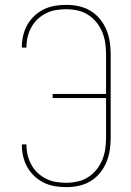

<svg xmlns="http://www.w3.org/2000/svg" viewBox="-20 -763 540 791"><path d="M253 8Q229 8 205.5 4Q182 0 160.5 -10.5Q139 -21 121.5 -37.5Q104 -54 92.5 -74.5Q81 -95 75.5 -118.5Q70 -142 70 -165Q70 -166 70 -166.5Q70 -167 70 -168H89Q89 -167 89 -166.5Q89 -166 89 -166Q89 -144 94 -123.5Q99 -103 109.5 -84Q120 -65 135.5 -50.5Q151 -36 170 -26.5Q189 -17 210 -13.5Q231 -10 253 -10Q276 -10 299 -15Q322 -20 342 -32.5Q362 -45 377 -63.5Q392 -82 401 -103.5Q410 -125 413.5 -148.5Q417 -172 417 -195V-359H197V-376H417V-540Q417 -563 413.5 -586.5Q410 -610 401 -631.5Q392 -653 377 -671.5Q362 -690 342 -702.5Q322 -715 299 -720Q276 -725 253 -725Q231 -725 210 -721.5Q189 -718 170 -708.5Q151 -699 135.5 -684.5Q120 -670 109.5 -651Q99 -632 94 -611.5Q89 -591 89 -569Q89 -569 89 -568.5Q89 -568 89 -567H70Q70 -568 70 -568.5Q70 -569 70 -570Q70 -593 75.5 -616.5Q81 -640 92.5 -660.5Q104 -681 121.5 -697.5Q139 -714 160.5 -724.5Q182 -735 205.5 -739Q229 -743 253 -743Q279 -743 304.5 -737.5Q330 -732 352 -719Q374 -706 391 -685.5Q408 -665 418 -641Q428 -617 432 -591.5Q436 -566 436 -540V-195Q436 -169 432 -143.5Q428 -118 418 -94Q408 -70 391 -49.5Q374 -29 352 -16Q330 -3 304.5 2.5Q279 8 253 8Z"/></svg>

Font: Zed Mono Thin
Style: Regular
Weight: 100
Monospace: yes
Designer: Belleve Invis
Foundry: Belleve Invis
Version: Version 1.0.0; ttfautohint (v1.8.4)